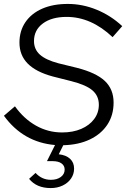

<svg xmlns="http://www.w3.org/2000/svg" viewBox="-21 -729 642 977"><path d="M237 228Q165 228 127 181L160 151Q192 186 238 186Q269 186 288.5 171.5Q308 157 308 134Q308 114 292 102.5Q276 91 247 91H218L259 9Q97 -5 -1 -140L55 -188Q101 -124 162.5 -89.5Q224 -55 295 -55Q350 -55 392 -73Q434 -91 458 -123Q482 -155 482 -196Q482 -241 449.5 -269Q417 -297 342 -316L247 -340Q162 -363 120 -405.5Q78 -448 78 -512Q78 -572 108.5 -616.5Q139 -661 194 -685Q249 -709 324 -709Q399 -709 471 -679.5Q543 -650 601 -596L552 -540Q443 -643 318 -643Q242 -643 197 -609.5Q152 -576 152 -520Q152 -478 182 -451Q212 -424 276 -407L370 -384Q468 -359 512.5 -317Q557 -275 557 -207Q557 -143 525.5 -95Q494 -47 436.5 -19.5Q379 8 301 10L278 56Q315 60 335.5 79Q356 98 356 129Q356 157 340.5 179.5Q325 202 298 215Q271 228 237 228Z"/></svg>

Font: Red Hat Display VF
Style: Italic
Weight: 300
Italic angle: -12°
Designer: Pentagram, MCKL
Foundry: Pentagram, MCKL
Version: Version 1.010